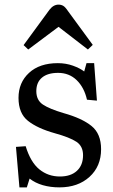

<svg xmlns="http://www.w3.org/2000/svg" viewBox="-20 -796 490 830"><path d="M64 14 49 -161 91 -164Q112 -95 150 -64Q188 -33 239 -33Q286 -33 312.5 -57.5Q339 -82 339 -125Q339 -164 310.5 -183Q282 -202 217 -220Q142 -241 101 -273.5Q60 -306 60 -373Q60 -439 105.5 -481Q151 -523 230 -523Q265 -523 295.5 -512Q326 -501 344 -487L354 -523H387L399 -361L356 -365Q344 -418 311.5 -449.5Q279 -481 231 -481Q186 -481 161.5 -460.5Q137 -440 137 -402Q137 -363 165.5 -344Q194 -325 255 -307Q334 -285 375.5 -251.5Q417 -218 417 -151Q417 -77 367 -31.5Q317 14 237 14Q198 14 165 4.5Q132 -5 108 -24L96 14ZM102 -582 82 -601 194 -754Q211 -776 233 -776Q244 -776 253 -771Q262 -766 274 -748L381 -602L360 -582L233 -680Z"/></svg>

Font: Literata 36pt
Style: Regular
Weight: 400
Designer: Latin by Veronika Burian and Jose Scaglione. Greek by Irene Vlachou. Cyrillic by Vera Evstafieva.
Foundry: TypeTogether
Version: Version 3.002